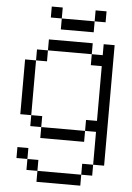

<svg xmlns="http://www.w3.org/2000/svg" viewBox="-67 -916 801 1164"><g transform="rotate(5 333.5 -333.5)"><path d="M600 66.7H533.3V-133.3H466.7V-200H533.3V-533.3H466.7V-600H533.3V-666.7H600ZM133.3 -133.3V-200H200V-133.3ZM133.3 0V66.7H66.7V0ZM133.3 66.7H200V133.3H133.3ZM133.3 -200H66.7V-533.3H133.3ZM133.3 -533.3V-600H200V-533.3ZM266.7 -800H200V-866.7H266.7ZM266.7 -733.3V-800H466.7V-733.3ZM533.3 66.7V133.3H466.7V66.7ZM533.3 -800H466.7V-866.7H533.3ZM200 -133.3H466.7V-66.7H200ZM200 133.3H466.7V200H200ZM200 -600V-666.7H466.7V-600Z"/></g></svg>

Font: Galmuri14 Regular
Style: Regular
Weight: 400
Designer: Lee Minseo (quiple)
Version: Version 2.399;hotconv 1.1.1;makeotfexe 2.6.0 DEVELOPMENT